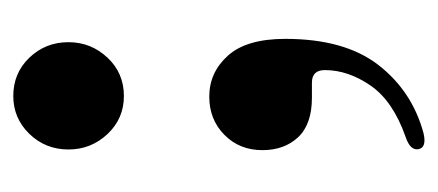

<svg xmlns="http://www.w3.org/2000/svg" viewBox="-205 -282 659 289"><g transform="rotate(-90 124.5 -137.5)"><path d="M124.5 -280.5Q90.5 -280.5 67.2 -305.2Q44 -330 44 -364Q44 -398.5 67.5 -422.8Q91 -447 124.5 -447Q159 -447 182.2 -422.8Q205.5 -398.5 205.5 -364Q205.5 -330 182.2 -305.2Q159 -280.5 124.5 -280.5ZM122 2.5Q82 2.5 62.5 -18.2Q43 -39 43 -72Q43 -106.5 66 -129.2Q89 -152 123.5 -152Q160 -152 185.2 -124Q210.5 -96 210.5 -37.5Q210.5 52 171 102.8Q131.5 153.5 68.5 170.5Q47 175.5 44.5 163Q42 150.5 63 143.5Q117 124.5 140.2 90.8Q163.5 57 163.5 22Q163.5 2.5 144.5 2.5Z"/></g></svg>

Font: Fraunces 72pt SemiBold
Style: Regular
Weight: 600
Version: Version 1.000;[b76b70a41]